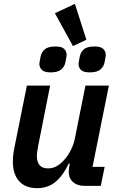

<svg xmlns="http://www.w3.org/2000/svg" viewBox="-20 -968 616 1000"><path d="M120 -522H241L179 -209Q176 -194 174 -180Q172 -166 172 -156Q172 -125 186 -108Q200 -91 230 -91Q256 -91 277 -103.5Q298 -116 316 -137Q336 -160 350 -188.5Q364 -217 370 -247L425 -522H547L462 -99H525L505 0H419Q383 0 360.5 -19.5Q338 -39 338 -73Q338 -80 339 -88.5Q340 -97 341 -103L344 -116H338Q310 -56 270.5 -22Q231 12 173 12Q112 12 79.5 -24.5Q47 -61 47 -126Q47 -144 49 -162Q51 -180 55 -199ZM360 -728 266 -899 370 -948 430 -761ZM243 -591Q211 -591 198 -604Q185 -617 185 -635Q185 -639 186.5 -646.5Q188 -654 191 -671Q195 -695 212.5 -710.5Q230 -726 269 -726Q302 -726 314.5 -713Q327 -700 327 -682Q327 -678 325.5 -670Q324 -662 321 -645Q317 -622 299.5 -606.5Q282 -591 243 -591ZM447 -591Q414 -591 401.5 -604Q389 -617 389 -635Q389 -639 390.5 -646.5Q392 -654 395 -671Q399 -695 416 -710.5Q433 -726 472 -726Q505 -726 518 -713Q531 -700 531 -682Q531 -678 529.5 -670Q528 -662 525 -645Q521 -622 503.5 -606.5Q486 -591 447 -591Z"/></svg>

Font: IBM Plex Sans SemiBold
Style: Italic
Weight: 600
Italic angle: -11.31°
Designer: Mike Abbink, Paul van der Laan, Pieter van Rosmalen
Foundry: Bold Monday
Version: Version 3.201